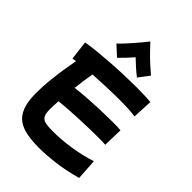

<svg xmlns="http://www.w3.org/2000/svg" viewBox="-331 -1279 1501 1501"><g transform="rotate(45 419.5 -528.0)"><path d="M396 74Q320 74 259.5 63.5Q199 53 157 23.5Q115 -6 93 -63Q71 -120 71 -212Q71 -279 78 -351Q85 -423 95.5 -490.5Q106 -558 116 -611Q96 -608 82 -605L63 -764Q112 -773 176.5 -779.5Q241 -786 313.5 -791Q386 -796 458 -798.5Q530 -801 593 -801Q643 -801 684.5 -799.5Q726 -798 753 -795L745 -628Q718 -633 672 -635.5Q626 -638 569 -638Q502 -638 426 -635Q350 -632 281 -628Q273 -586 267 -542Q261 -498 256 -455Q314 -463 383.5 -467.5Q453 -472 522 -474.5Q591 -477 646 -477Q678 -477 703 -476.5Q728 -476 744 -474L740 -310Q727 -311 704.5 -311.5Q682 -312 652 -312Q609 -312 556 -310.5Q503 -309 446.5 -306.5Q390 -304 337 -300.5Q284 -297 241 -292Q237 -236 237 -202Q237 -153 250 -130Q263 -107 293.5 -100.5Q324 -94 374 -94Q463 -94 565.5 -109Q668 -124 768 -156L779 18Q659 51 561.5 62.5Q464 74 396 74ZM241.8 -931.2Q261.4 -948.8 285.9 -975.3Q310.4 -1001.8 335.3 -1030.2Q360.3 -1058.6 381.9 -1085.1Q403.5 -1111.5 418.2 -1130.1Q443.6 -1101.7 476.5 -1068.4Q509.3 -1035.1 544.1 -1003.2Q578.9 -971.4 610.2 -944.9L543.6 -856.7Q511.3 -881.2 483.3 -906.7Q455.4 -932.2 424 -961.6Q397.6 -931.2 375.5 -907.7Q353.5 -884.2 324.1 -855.7Q322.1 -857.7 309.4 -869.5Q296.6 -881.2 281 -895.4Q265.3 -909.6 253.5 -920.4Q241.8 -931.2 241.8 -931.2Z"/></g></svg>

Font: Mochiy Pop P One
Style: Regular
Weight: 400
Designer: FONTDASU
Foundry: FONTDASU / Google Inc. / Adobe
Version: Version 2.000